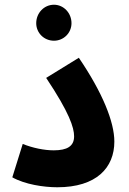

<svg xmlns="http://www.w3.org/2000/svg" viewBox="-20 -785 546 811"><path d="M208 -613C249 -613 282 -646 282 -687C282 -730 249 -765 208 -765C166 -765 133 -730 133 -687C133 -646 166 -613 208 -613ZM32 -36C85 -6 165 6 222 6C388 6 463 -77 463 -187C463 -270 413 -394 313 -541L175 -456C273 -309 293 -246 293 -209C293 -167 263 -150 207 -150C167 -150 118 -160 76 -177Z"/></svg>

Font: Noto Sans Arabic UI SmCn XBd
Style: Regular
Weight: 800
Width: 4
Designer: Monotype Design Team, Nadine Chahine and Nizar Qandah
Foundry: Monotype Imaging Inc.
Version: Version 2.010